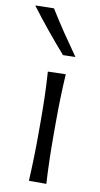

<svg xmlns="http://www.w3.org/2000/svg" viewBox="-114 -854 467 895"><g transform="rotate(10 120.0 -406.0)"><path d="M90.8 0Q93.8 -57.6 95.2 -111.1Q96.7 -164.6 96.7 -228.5V-280.8Q96.7 -348.6 95 -403.8Q93.3 -459 89.4 -516.6L173.8 -519Q170.4 -460.9 168.7 -405Q167 -349.1 167 -280.8V-228.5Q167 -164.6 168.5 -111.1Q169.9 -57.6 173.3 0ZM145.5 -604.5Q101.1 -655.3 59.1 -706.5Q17.1 -757.8 -22 -810.1L66.4 -812Q98.1 -760.3 132.8 -709Q167.5 -657.7 204.1 -606Z"/></g></svg>

Font: Pinar-DS3-FD Regular
Style: Regular
Weight: 400
Designer: Amin Abedi
Version: Version 3.000